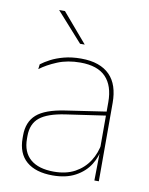

<svg xmlns="http://www.w3.org/2000/svg" viewBox="-80 -739 628 807"><g transform="rotate(10 234.5 -335.0)"><path d="M377 0 379 -128 377.5 -131.5V-292V-334.5Q377.5 -404.5 342.2 -441.2Q307 -478 233.5 -478Q179 -478 136 -460.2Q93 -442.5 63.5 -420L66 -441Q81.5 -453 105.2 -465.5Q129 -478 161.2 -486.5Q193.5 -495 233.5 -495Q275 -495 305.5 -484.2Q336 -473.5 356.2 -453Q376.5 -432.5 386.2 -402.8Q396 -373 396 -335V0ZM200 9.5Q127.5 9.5 88.2 -24.2Q49 -58 49 -123V-134.5Q49 -192.5 85 -224.2Q121 -256 205.5 -268.5L386.5 -295.5L387 -278.5L209 -252.5Q134 -241.5 100.8 -214.5Q67.5 -187.5 67.5 -135.5V-124Q67.5 -66.5 102.2 -36.8Q137 -7 202.5 -7Q254.5 -7 291.8 -27.2Q329 -47.5 351.5 -82.2Q374 -117 380.5 -160.5L390 -142H384Q380 -102.5 358 -67.8Q336 -33 296.5 -11.8Q257 9.5 200 9.5ZM131.5 -680 237.5 -556V-555.5H218L107.5 -679V-680Z"/></g></svg>

Font: Anek Gurmukhi Thin
Style: Regular
Weight: 250
Designer: Sarang Kulkarni (Gurmukhi), Yesha Goshar (Latin)
Foundry: Ek Type
Version: Version 1.003